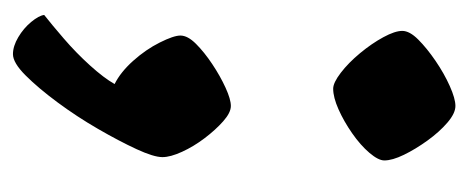

<svg xmlns="http://www.w3.org/2000/svg" viewBox="-228 -324 706 289"><g transform="rotate(90 124.5 -179.0)"><path d="M61 154Q49 154 35.5 146Q22 138 12.5 126.5Q3 115 2 107Q16 96 37.5 77.5Q59 59 78 38Q97 17 106 1Q88 -8 71 -27Q54 -46 43.5 -67Q33 -88 33 -98Q33 -109 45.5 -121.5Q58 -134 76 -146Q94 -158 111.5 -166Q129 -174 139 -174Q149 -174 162 -162.5Q175 -151 187.5 -134.5Q200 -118 208 -100.5Q216 -83 216 -71Q216 -58 204 -32Q192 -6 173.5 26Q155 58 133.5 87Q112 116 93 135Q74 154 61 154ZM113 -328Q104 -328 89 -339.5Q74 -351 59.5 -368.5Q45 -386 35.5 -403.5Q26 -421 26 -432Q26 -443 39 -456Q52 -469 71 -482Q90 -495 109 -503.5Q128 -512 139 -512Q150 -512 164 -500Q178 -488 191 -470Q204 -452 212.5 -434.5Q221 -417 221 -405Q221 -396 209.5 -382.5Q198 -369 180 -356.5Q162 -344 144 -336Q126 -328 113 -328Z"/></g></svg>

Font: Texturina Medium 12pt ExtraBold
Style: Regular
Weight: 800
Version: Version 1.002